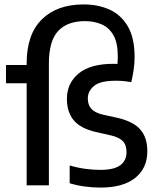

<svg xmlns="http://www.w3.org/2000/svg" viewBox="-20 -838 713 868"><path d="M435 10Q399 10 363.5 5.2Q328 0.5 295 -9.5V-90Q330.5 -79.5 365.2 -74.8Q400 -70 433.5 -70Q495.5 -70 523.8 -91Q552 -112 552 -150Q552 -183 535.2 -200Q518.5 -217 483 -225.5L414.5 -241Q344.5 -257 313.5 -294Q282.5 -331 282.5 -391Q282.5 -462 335.5 -505.8Q388.5 -549.5 493 -549.5Q501.5 -549.5 511 -549Q512.5 -567 512.5 -584Q512.5 -643.5 493.2 -678Q474 -712.5 440.2 -727.5Q406.5 -742.5 364 -742.5Q285 -742.5 243 -698Q201 -653.5 201 -550V0H100.5V-461.5H7V-544H100.5V-551.5Q100.5 -682.5 169 -750.2Q237.5 -818 358 -818Q424.5 -818 476.5 -794Q528.5 -770 558.5 -717.8Q588.5 -665.5 588.5 -581Q588.5 -550 583.8 -519.5Q579 -489 573.5 -466.5Q558 -469.5 541.5 -471.2Q525 -473 503.5 -473Q432.5 -473 404.8 -449.2Q377 -425.5 377 -393Q377 -364 392.5 -346.5Q408 -329 444 -320L512.5 -305Q583.5 -288 614.8 -252Q646 -216 646 -154Q646 -77.5 591.2 -33.8Q536.5 10 435 10Z"/></svg>

Font: Encode Sans SemiCondensed SemiCondensed Medium
Style: Regular
Weight: 500
Width: 4
Designer: Multiple Designers
Foundry: Impallari Type
Version: Version 3.000; ttfautohint (v1.8.3) -l 8 -r 50 -G 200 -x 14 